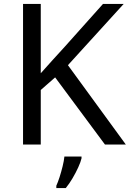

<svg xmlns="http://www.w3.org/2000/svg" viewBox="-20 -734 659 975"><path d="M619 0H513L260 -341L187 -277V0H97V-714H187V-362Q217 -396 248 -430Q279 -464 310 -498L503 -714H608L325 -403ZM394 70Q390 88 377.5 115.5Q365 143 348.5 171Q332 199 314 221H266V209Q274 192 282.5 165.5Q291 139 298 110.5Q305 82 307 61H394Z"/></svg>

Font: Noto Sans Wancho
Style: Regular
Weight: 400
Designer: Monotype Design Team
Foundry: Monotype Imaging Inc.
Version: Version 2.001; ttfautohint (v1.8.4.7-5d5b)